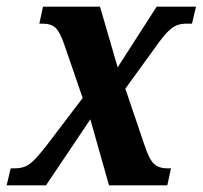

<svg xmlns="http://www.w3.org/2000/svg" viewBox="-55 -556 608 576"><path d="M-35 0 -23 -51H-12Q5 -51 18 -55.5Q31 -60 45.5 -74Q60 -88 82 -116L193 -262L138 -422Q125 -460 111.5 -472.5Q98 -485 73 -485H63L74 -536H245L298 -354L415 -536H533L521 -485H504Q487 -485 474 -479.5Q461 -474 446.5 -459Q432 -444 411 -414L321 -290L378 -122Q392 -79 406.5 -65Q421 -51 447 -51H458L447 0H272L216 -198L83 0Z"/></svg>

Font: Noto Serif Condensed
Style: Bold Italic
Weight: 700
Width: 3
Italic angle: -12°
Designer: Monotype Design Team
Foundry: Monotype Imaging Inc.
Version: Version 2.014